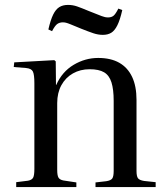

<svg xmlns="http://www.w3.org/2000/svg" viewBox="-20 -762 680 782"><path d="M46 0V-20L94 -26Q110 -29 115 -38.5Q120 -48 120 -74V-423Q120 -458 114 -470.5Q108 -483 86 -485L36 -489L38 -508L201 -517L207 -512L208 -416H209Q233 -470 280 -498Q327 -526 380 -526Q431 -526 465.5 -506.5Q500 -487 518 -449Q536 -411 536 -355V-66Q536 -44 542 -36Q548 -28 567 -25L614 -20V0H369V-19L413 -24Q432 -27 437.5 -35.5Q443 -44 443 -66V-351Q443 -398 434 -426.5Q425 -455 404 -467.5Q383 -480 345 -480Q307 -480 277 -463Q247 -446 230 -415Q213 -384 213 -342V-70Q213 -48 218 -39Q223 -30 238 -27L291 -19V0ZM399 -620Q380 -620 360.5 -626.5Q341 -633 311 -645Q282 -657 268.5 -662.5Q255 -668 248.5 -669.5Q242 -671 236 -671Q223 -671 213.5 -664.5Q204 -658 192 -635L177 -642Q186 -681 196.5 -702.5Q207 -724 221.5 -733Q236 -742 257 -742Q276 -742 293.5 -736Q311 -730 342 -717Q380 -702 394 -696.5Q408 -691 420 -691Q434 -691 442.5 -698Q451 -705 462 -727L478 -721Q469 -681 458 -659Q447 -637 433 -628.5Q419 -620 399 -620Z"/></svg>

Font: Literata 60pt
Style: Regular
Weight: 400
Designer: Latin by Veronika Burian and Jose Scaglione. Greek by Irene Vlachou. Cyrillic by Vera Evstafieva.
Foundry: TypeTogether
Version: Version 3.002